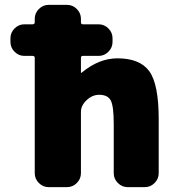

<svg xmlns="http://www.w3.org/2000/svg" viewBox="-20 -770 731 790"><path d="M463 -530Q556 -530 594.5 -476.5Q633 -423 633 -280V-57Q633 -34 616 -17Q599 0 576 0H505Q482 0 465 -17Q448 -34 448 -57V-260Q448 -334 435.5 -357Q423 -380 388 -380Q360 -380 336.5 -358Q313 -336 313 -310V-57Q313 -34 296 -17Q279 0 256 0H180Q157 0 140 -17Q123 -34 123 -57V-532Q123 -540 114 -540H80Q57 -540 40 -557Q23 -574 23 -597V-613Q23 -636 40 -653Q57 -670 80 -670H114Q123 -670 123 -679V-693Q123 -716 140 -733Q157 -750 180 -750H256Q279 -750 296 -733Q313 -716 313 -693V-679Q313 -670 321 -670H386Q409 -670 426 -653Q443 -636 443 -613V-597Q443 -574 426 -557Q409 -540 386 -540H321Q313 -540 313 -532V-471Q313 -470 314 -470Q315 -470 316 -471Q387 -530 463 -530Z"/></svg>

Font: Rounded Mplus 1c Black
Style: Regular
Weight: 900
Version: Version 1.059.20150529